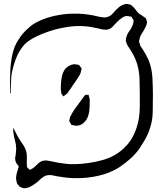

<svg xmlns="http://www.w3.org/2000/svg" viewBox="-20 -843 814 997"><path d="M774 -352V-349Q774 -306 773 -261Q772 -216 759 -178Q753 -158 744 -139.5Q735 -121 724 -103Q714 -87 703.5 -71Q693 -55 679 -41Q669 -29 657 -19Q645 -9 633 1Q619 12 604 22.5Q589 33 572 41Q547 54 520 62Q493 70 465 75Q431 81 397 82Q363 83 329 80Q315 78 301.5 76Q288 74 274 72Q265 70 255.5 68Q246 66 237 66Q233 66 226.5 67Q220 68 215 70Q212 71 206 75Q195 82 185.5 91.5Q176 101 165 109Q150 120 132 129Q126 131 118 133Q110 135 104 134Q101 134 98.5 133Q96 132 93 131Q91 130 88 129Q85 128 83 127Q81 125 78.5 122Q76 119 74 117Q73 115 71.5 113.5Q70 112 69 111Q68 109 67.5 105.5Q67 102 66 100Q62 86 64 72.5Q66 59 70 46Q72 41 73 37Q74 33 75 29Q78 24 77 23Q77 20 73.5 15.5Q70 11 68 9Q59 -4 59 -17Q58 -22 59 -26.5Q60 -31 61 -35Q62 -45 63 -54Q64 -63 64 -72Q64 -93 58 -113Q52 -133 50 -153Q49 -158 48.5 -163Q48 -168 49 -172Q50 -174 49.5 -176Q49 -178 50 -178Q51 -178 51 -177Q51 -176 52 -176L55 -168Q60 -159 64 -150Q68 -141 73 -133Q83 -115 95.5 -98Q108 -81 115 -61Q120 -45 119.5 -29.5Q119 -14 119 2Q119 6 119.5 10Q120 14 120 19Q120 20 119.5 21.5Q119 23 120 25Q121 26 124 28.5Q127 31 128 33Q130 34 132 36Q134 38 135 39Q137 39 138 38Q139 37 140 36Q153 31 159 24Q170 13 181 3.5Q192 -6 207 -9Q218 -11 230.5 -8.5Q243 -6 253 -4Q270 0 286 2.5Q302 5 318 7Q337 10 369 9.5Q401 9 439.5 3.5Q478 -2 515 -12.5Q552 -23 581 -41Q594 -49 606 -58.5Q618 -68 628 -78Q659 -108 676.5 -147Q694 -186 701 -227Q706 -259 706 -291Q706 -323 706 -354Q706 -392 704.5 -434Q703 -476 691 -514Q681 -546 662 -576Q658 -583 653.5 -590Q649 -597 644 -604Q643 -607 641 -610Q639 -613 638 -616Q637 -621 635 -625.5Q633 -630 633 -634Q633 -639 635 -645Q639 -665 651 -680.5Q663 -696 670 -715Q672 -719 672 -723Q672 -727 673 -731Q673 -733 673.5 -734.5Q674 -736 674 -737Q673 -739 671 -742.5Q669 -746 667 -748Q666 -750 665 -752.5Q664 -755 663 -756Q661 -757 657.5 -757Q654 -757 652 -758Q644 -760 641 -760Q628 -760 616 -752Q599 -741 587 -728Q576 -716 564.5 -704Q553 -692 536 -689Q524 -688 510.5 -690.5Q497 -693 486 -696Q469 -700 451.5 -703Q434 -706 416 -707Q376 -710 330 -703Q284 -696 240.5 -682Q197 -668 162 -650Q127 -632 108 -613Q77 -579 60.5 -532.5Q44 -486 39 -448Q38 -434 37.5 -419Q37 -404 36 -389V-367Q36 -366 36.5 -363Q37 -360 36 -359Q35 -358 34 -359Q33 -360 33 -361Q32 -363 32.5 -366.5Q33 -370 33 -372Q32 -378 32 -384.5Q32 -391 32 -397Q32 -419 32.5 -441Q33 -463 34 -485Q36 -515 41 -544.5Q46 -574 57 -602Q68 -627 84 -649Q101 -674 124 -694Q149 -719 187.5 -736Q226 -753 269.5 -762Q313 -771 353 -772Q410 -774 464 -763Q478 -760 490.5 -757Q503 -754 516 -753Q519 -753 522.5 -752.5Q526 -752 530 -753Q553 -757 567 -774.5Q581 -792 597 -805Q608 -815 625 -820Q628 -821 631 -822Q634 -823 636 -823Q638 -823 641 -822Q644 -821 647 -821Q649 -820 652 -820Q655 -820 657 -819Q659 -818 661.5 -816Q664 -814 666 -812Q677 -804 684.5 -792.5Q692 -781 702 -772Q709 -768 716 -763.5Q723 -759 729 -754Q731 -753 734 -751Q737 -749 738 -747Q740 -745 740 -741.5Q740 -738 741 -736Q742 -735 743 -732.5Q744 -730 744 -728Q744 -726 743 -724Q742 -722 742 -720Q740 -710 733 -697Q726 -683 716.5 -669Q707 -655 704 -638Q702 -632 702 -628Q702 -626 703 -623Q704 -620 705 -618Q707 -608 712 -600Q717 -592 723 -584Q731 -571 738.5 -557.5Q746 -544 752 -530Q769 -487 771.5 -438.5Q774 -390 774 -352ZM400 -493Q401 -492 402 -491Q403 -490 403 -488Q404 -486 403 -481.5Q402 -477 401 -475Q400 -464 393 -452Q387 -442 380 -432Q373 -422 366 -411L364 -409Q357 -399 351 -389Q345 -379 337 -370Q332 -359 325 -354Q322 -353 319.5 -350.5Q317 -348 314 -346Q313 -345 312 -344Q311 -343 309 -343Q308 -343 306.5 -346Q305 -349 304 -350Q303 -351 301.5 -353Q300 -355 299 -356Q298 -360 297.5 -366.5Q297 -373 296 -377Q295 -396 297 -415.5Q299 -435 303 -453Q305 -461 308.5 -468Q312 -475 316 -482Q327 -496 344.5 -504Q362 -512 378 -508Q381 -507 385 -507Q389 -507 391 -505Q393 -503 395.5 -499Q398 -495 400 -493ZM344 -236Q346 -240 348.5 -243.5Q351 -247 352 -251Q363 -271 377.5 -289.5Q392 -308 405 -327Q408 -332 411 -335.5Q414 -339 417 -343Q419 -347 422 -350Q424 -351 427 -350.5Q430 -350 431 -350Q432 -350 435 -351Q438 -352 439 -351Q441 -350 440.5 -348.5Q440 -347 441 -345Q443 -341 444 -336Q445 -331 446 -326Q446 -309 445.5 -291.5Q445 -274 442 -257L441 -254Q440 -250 439 -245Q438 -240 436 -236Q430 -221 418.5 -209Q407 -197 391 -192Q376 -188 359 -193Q354 -193 350 -195Q349 -197 347 -201Q345 -205 344 -207Q343 -209 341.5 -211Q340 -213 340 -214Q339 -216 340 -218.5Q341 -221 341 -222ZM37 -272Q37 -274 37 -274Z"/></svg>

Font: Rubik Vinyl
Style: Regular
Weight: 400
Designer: Hubert and Fischer, NaN
Foundry: Hubert and Fischer, NaN
Version: Version 2.200